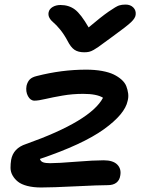

<svg xmlns="http://www.w3.org/2000/svg" viewBox="-20 -852 652 841"><path d="M529.8 -832Q551.3 -832 564 -819.1Q576.7 -806.2 574.2 -787.1Q572.8 -772.9 554.7 -755.4Q536.6 -737.8 473.1 -691.9Q457.5 -680.7 438 -666.3Q418.5 -651.9 410.2 -646Q401.9 -640.1 390.4 -633.5Q378.9 -627 369.9 -625Q360.8 -623 349.1 -623Q322.3 -623 306.2 -634Q290 -645 275.9 -672.9Q261.2 -700.7 243.7 -722.2Q226.1 -743.7 214.6 -752.9Q203.1 -762.2 196.8 -773.4Q190.4 -784.7 192.9 -797.9Q195.8 -812.5 210.4 -821.3Q225.1 -830.1 245.1 -830.1Q281.7 -830.1 308.1 -810.3Q334.5 -790.5 368.2 -731.9Q422.9 -778.3 456.1 -801.3Q489.3 -824.2 501.5 -828.1Q513.7 -832 529.8 -832ZM160.2 -30.8Q125.5 -30.8 99.4 -37.6Q73.2 -44.4 58.6 -56.2Q43.9 -67.9 35.2 -83.3Q26.4 -98.6 26.1 -116.2Q25.9 -133.8 28.8 -151.9Q38.1 -203.1 94.2 -221.2Q377.4 -321.8 431.2 -423.8Q404.3 -440.9 344.2 -440.9Q297.4 -440.9 253.9 -433.3Q210.4 -425.8 179.2 -418.5Q147.9 -411.1 130.9 -411.1Q113.3 -411.1 102.5 -430.9Q91.8 -450.7 96.2 -476.1Q100.6 -494.1 110.6 -504.2Q120.6 -514.2 141.1 -519Q250 -546.9 356.9 -546.9Q395.5 -546.9 426.5 -541.3Q457.5 -535.6 477.8 -525.9Q498 -516.1 512.7 -502.9Q527.3 -489.7 533.2 -474.6Q539.1 -459.5 541.3 -442.9Q543.5 -426.3 539.1 -410.2Q527.3 -352.1 434.8 -285.6Q342.3 -219.2 154.8 -155.8Q158.2 -145 168.7 -141.1Q179.2 -137.2 199.2 -137.2Q233.9 -137.2 312.5 -143.6Q391.1 -149.9 434.1 -149.9Q475.1 -149.9 493.7 -131.1Q512.2 -112.3 506.8 -83Q503.9 -63 490 -52Q476.1 -41 452.1 -41Q414.1 -41 311.3 -35.9Q208.5 -30.8 160.2 -30.8Z"/></svg>

Font: Shantell Sans Bouncy
Style: Italic
Weight: 500
Italic angle: -11.31°
Designer: Stephen Nixon, Anya Danilova, Shantell Martin
Foundry: Arrow Type
Version: Version 1.006;[9816181b4]